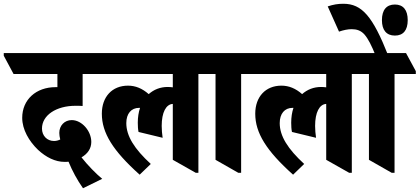

<svg xmlns="http://www.w3.org/2000/svg" viewBox="-88 -909 2229 1020"><path d="M353 91 455 41C423 15 377 -32 345 -73C379 -93 397 -121 397 -155C397 -213 347 -271 293 -271C255 -271 227 -242 227 -203C227 -192 229 -180 232 -168C222 -163 211 -160 199 -160C162 -160 135 -188 135 -226C135 -297 211 -347 313 -347C324 -347 341 -347 351 -346V-516H491V-531L438 -627H-68V-613L-16 -516H217V-446C213 -446 210 -446 207 -446C104 -446 30 -380 30 -283C30 -221 66 -159 114 -113C157 -73 206 -49 255 -49C262 -49 269 -49 276 -50C295 -3 323 49 353 91Z M654 19 713 -38C626 -118 583 -186 583 -255C583 -305 609 -336 651 -336H656C648 -312 644 -286 644 -257C644 -239 645 -222 648 -208L776 -177C773 -198 771 -219 771 -240C771 -312 794 -355 830 -357V-60L952 9H966V-516H1079V-531L1027 -627H355V-613L407 -516H830V-445C822 -446 813 -447 803 -447C763 -447 729 -433 702 -409C668 -439 632 -454 592 -454C508 -454 453 -395 453 -305C453 -203 512 -108 654 19Z M1178 9H1193V-516H1306V-531L1254 -627H943V-613L995 -516H1057V-60Z M1469 19 1528 -38C1441 -118 1398 -186 1398 -255C1398 -305 1424 -336 1466 -336H1471C1463 -312 1459 -286 1459 -257C1459 -239 1460 -222 1463 -208L1591 -177C1588 -198 1586 -219 1586 -240C1586 -312 1609 -355 1645 -357V-60L1767 9H1781V-516H1894V-531L1842 -627H1170V-613L1222 -516H1645V-445C1637 -446 1628 -447 1618 -447C1578 -447 1544 -433 1517 -409C1483 -439 1447 -454 1407 -454C1323 -454 1268 -395 1268 -305C1268 -203 1327 -108 1469 19Z M1993 9H2008V-516H2121V-531L2069 -627H1758V-613L1810 -516H1872V-60Z M1907 -615H1974C1892 -822 1835 -889 1736 -889C1707 -889 1683 -885 1653 -875L1713 -741C1736 -749 1760 -754 1780 -754C1807 -754 1829 -747 1848 -726C1868 -703 1885 -669 1907 -615ZM2010 -720C2054 -720 2078 -748 2078 -802C2078 -856 2054 -885 2010 -885C1965 -885 1941 -856 1941 -802C1941 -749 1965 -720 2010 -720Z"/></svg>

Font: Noto Serif Devanagari ExtraCondensed Black
Style: Regular
Weight: 900
Width: 2
Designer: Universal Thirst, Indian Type Foundry and the Monotype Design Team
Foundry: Monotype Imaging Inc.
Version: Version 2.004